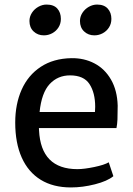

<svg xmlns="http://www.w3.org/2000/svg" viewBox="-20 -822 588 850"><path d="M186 -801.8Q217.8 -801.8 233.6 -784.2Q249.5 -766.6 249.5 -738.3Q249.5 -717.3 239 -700.7Q228.5 -684.1 211.2 -674.8Q193.8 -665.5 174.3 -665.5Q147 -665.5 128.7 -682.9Q110.4 -700.2 110.4 -729Q110.4 -748.5 121.3 -765.4Q132.3 -782.2 149.9 -792Q167.5 -801.8 186 -801.8ZM409.7 -801.8Q440.9 -801.8 457 -783.9Q473.1 -766.1 473.1 -738.3Q473.1 -717.3 462.6 -700.7Q452.1 -684.1 434.8 -674.8Q417.5 -665.5 397.9 -665.5Q370.6 -665.5 352.3 -682.9Q334 -700.2 334 -729Q334 -748.5 345 -765.4Q356 -782.2 373.5 -792Q391.1 -801.8 409.7 -801.8ZM495.6 -254.9H152.3Q152.8 -251.5 152.8 -245.1Q161.1 -73.2 322.8 -73.2Q352.1 -73.2 397 -82.5Q441.9 -91.8 461.4 -103.5L481.9 -42Q455.1 -20 400.4 -6.1Q345.7 7.8 293.9 7.8Q215.3 7.8 160.2 -26.1Q105 -60.1 76.2 -124.5Q47.4 -189 47.4 -279.3Q47.4 -361.3 75.9 -425.3Q104.5 -489.3 160.4 -526.1Q216.3 -563 295.9 -564.5Q352.1 -565.4 397.9 -541.5Q443.8 -517.6 471.4 -469.7Q499 -421.9 501 -354.5Q501 -314.9 500 -293.2Q499 -271.5 495.6 -254.9ZM401.4 -349.1Q401.4 -411.1 376.2 -449.7Q351.1 -488.3 290 -488.3Q235.8 -488.3 200 -450Q164.1 -411.6 155.3 -326.2H400.4Q401.4 -341.8 401.4 -349.1Z"/></svg>

Font: Merriweather Sans
Style: Regular
Weight: 400
Designer: Eben Sorkin
Foundry: Eben Sorkin
Version: Version 1.006; ttfautohint (v1.4.1) -l 6 -r 50 -G 0 -x 11 -H